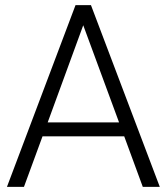

<svg xmlns="http://www.w3.org/2000/svg" viewBox="-20 -725 646 745"><path d="M273 -705H333L600 0H534L462 -196H145L73 0H7ZM303 -627 165 -250H442Z"/></svg>

Font: Freesentation 3 Light
Style: Regular
Weight: 300
Designer: glyphs from Roboto by Christian Robertson / Hangul glyphs from Noto Sans CJK(Source Han Sans) by Jang Soo-young and Kang
Foundry: PT&
Version: Version 2.001